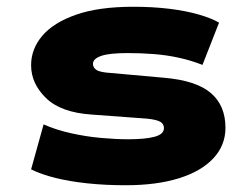

<svg xmlns="http://www.w3.org/2000/svg" viewBox="-20 -537 738 568"><path d="M352 11Q292 11 239.5 5.5Q187 0 144.5 -10.5Q102 -21 72 -36L109 -169Q145 -153 189.5 -143Q234 -133 278.5 -129Q323 -125 359 -125Q410 -125 437.5 -132.5Q465 -140 465 -158Q465 -170 454.5 -176.5Q444 -183 415 -186L252 -198Q160 -204 116 -247Q72 -290 72 -344Q72 -392 105 -431Q138 -470 205 -493.5Q272 -517 374 -517Q432 -517 481 -511Q530 -505 568 -494Q606 -483 628 -470L579 -345Q546 -358 510 -366Q474 -374 435.5 -377Q397 -380 358 -380Q303 -380 279 -371.5Q255 -363 255 -348Q255 -337 265.5 -330Q276 -323 309 -321L465 -307Q560 -299 603.5 -262Q647 -225 647 -159Q647 -107 611 -68.5Q575 -30 509 -9.5Q443 11 352 11Z"/></svg>

Font: Nunito Sans 7pt Expanded Black
Style: Regular
Weight: 900
Width: 7
Designer: Vernon Adams
Foundry: Vernon Adams
Version: Version 3.101;gftools[0.9.27]